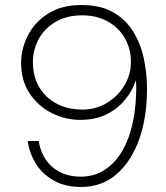

<svg xmlns="http://www.w3.org/2000/svg" viewBox="-20 -732 661 764"><path d="M302 12Q241 12 196 -12.5Q151 -37 124.5 -78Q98 -119 90 -171H134Q145 -104 189.5 -66.5Q234 -29 302 -29Q366 -29 415 -69.5Q464 -110 492 -187Q520 -264 522 -373Q522 -382 522 -391Q522 -400 521 -413Q507 -371 477 -334.5Q447 -298 402.5 -276.5Q358 -255 300 -255Q240 -255 186 -282Q132 -309 98 -360Q64 -411 64 -482Q64 -538 91 -591Q118 -644 171.5 -678Q225 -712 304 -712Q379 -712 429 -684Q479 -656 509 -608Q539 -560 552 -500.5Q565 -441 565 -378Q565 -265 533.5 -177Q502 -89 443.5 -38.5Q385 12 302 12ZM307 -296Q362 -296 405.5 -322.5Q449 -349 475 -392Q501 -435 501 -485Q501 -538 476.5 -580.5Q452 -623 408 -647Q364 -671 307 -671Q247 -671 203 -646Q159 -621 135 -578.5Q111 -536 111 -484Q111 -427 136.5 -384.5Q162 -342 206.5 -319Q251 -296 307 -296Z"/></svg>

Font: DM Sans 24pt ExtraLight
Style: Regular
Weight: 250
Designer: Colophon Foundry, Jonny Pinhorn
Foundry: Colophon Foundry
Version: Version 4.004;gftools[0.9.30]